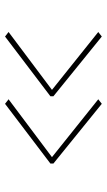

<svg xmlns="http://www.w3.org/2000/svg" viewBox="149 -637 424 762"><g transform="rotate(90 361.0 -256.0)"><path d="M392 -64 374 -78 614 -258V-242L374 -434L392 -448L629 -256V-244ZM125 -64 107 -78 347 -258V-242L107 -434L125 -448L362 -256V-244Z"/></g></svg>

Font: Lexend Mega Thin
Style: Regular
Weight: 250
Version: Version 1.007